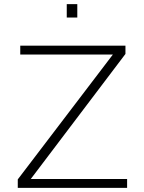

<svg xmlns="http://www.w3.org/2000/svg" viewBox="-20 -909 697 929"><path d="M66 0V-41L526 -645H78V-688H587V-648L129 -43H595V0ZM303 -824V-889H354V-824Z"/></svg>

Font: Saira SemiExpanded ExtraLight
Style: Regular
Weight: 250
Width: 6
Designer: Hector Gatti with collaboration of the Omnibus-Type team
Foundry: Omnibus-Type
Version: Version 1.101